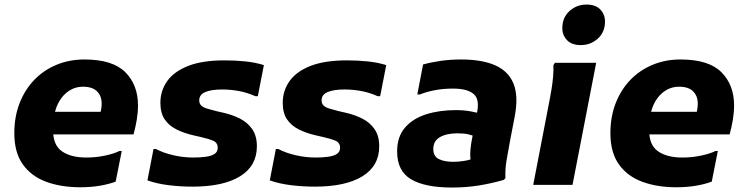

<svg xmlns="http://www.w3.org/2000/svg" viewBox="-20 -828 3336 860"><path d="M339.3 10.8Q253.9 10.8 187.1 -13.7Q120.3 -38.3 82.2 -91.7Q44.1 -145.2 44.1 -231.2Q44.1 -304.6 67.4 -365Q90.7 -425.3 132.7 -469.3Q174.7 -513.3 232.5 -537.5Q290.2 -561.6 358.1 -561.6Q484.1 -561.6 541.1 -504.8Q598.1 -448 598.1 -355.6Q598.1 -324.7 592.5 -290.9Q586.8 -257.2 578.1 -226H152.9V-327.2H430.9Q433.2 -336.4 434.3 -345.4Q435.5 -354.4 435.5 -362.8Q435.5 -397.9 414.8 -418.7Q394.2 -439.6 351.3 -439.6Q321.5 -439.6 297 -425.9Q272.4 -412.3 254.5 -388.1Q236.5 -363.9 227.2 -330.3Q217.9 -296.7 217.9 -256.8V-242.4Q217.9 -177.9 257.6 -150.2Q297.3 -122.4 366.9 -122.4Q409.5 -122.4 450.2 -131Q490.8 -139.6 514.5 -151.6H525.3L498.1 -14.4Q465.7 -2.4 425.5 4.2Q385.2 10.8 339.3 10.8Z M667.6 -160.6H678.4Q711.4 -143.2 756 -132.8Q800.5 -122.4 846.4 -122.4Q878.4 -122.4 903.1 -126Q927.8 -129.6 941.5 -138.9Q955.2 -148.2 955.2 -166Q955.2 -188.7 935.2 -197.4Q915.3 -206.1 880.4 -214L845.6 -222Q802.8 -231.9 769.6 -248.7Q736.5 -265.5 717.4 -293.7Q698.4 -322 698.4 -367.6Q698.4 -421.2 728.7 -464.4Q759 -507.5 822.5 -532.6Q886 -557.6 986 -557.6Q1034 -557.6 1078.8 -553Q1123.6 -548.4 1162 -536.4L1134.8 -397H1124Q1086 -413.9 1048.9 -420.5Q1011.8 -427.2 975.2 -427.2Q927.2 -427.2 899.8 -415.8Q872.4 -404.5 872.4 -378.4Q872.4 -363.6 881.7 -355Q891 -346.4 908.4 -341.4Q925.7 -336.3 948.4 -330.4L983.2 -322.4Q1022.9 -313.1 1056.3 -296Q1089.6 -278.8 1110.1 -248.9Q1130.6 -219 1130.6 -172.8Q1130.6 -84.6 1055.2 -38.3Q979.8 8 842.4 8Q788.1 8 735.4 1.5Q682.7 -5 640.4 -20Z M1215.6 -160.6H1226.4Q1259.4 -143.2 1304 -132.8Q1348.5 -122.4 1394.4 -122.4Q1426.4 -122.4 1451.1 -126Q1475.8 -129.6 1489.5 -138.9Q1503.2 -148.2 1503.2 -166Q1503.2 -188.7 1483.2 -197.4Q1463.3 -206.1 1428.4 -214L1393.6 -222Q1350.8 -231.9 1317.6 -248.7Q1284.5 -265.5 1265.4 -293.7Q1246.4 -322 1246.4 -367.6Q1246.4 -421.2 1276.7 -464.4Q1307 -507.5 1370.5 -532.6Q1434 -557.6 1534 -557.6Q1582 -557.6 1626.8 -553Q1671.6 -548.4 1710 -536.4L1682.8 -397H1672Q1634 -413.9 1596.9 -420.5Q1559.8 -427.2 1523.2 -427.2Q1475.2 -427.2 1447.8 -415.8Q1420.4 -404.5 1420.4 -378.4Q1420.4 -363.6 1429.7 -355Q1439 -346.4 1456.4 -341.4Q1473.7 -336.3 1496.4 -330.4L1531.2 -322.4Q1570.9 -313.1 1604.3 -296Q1637.6 -278.8 1658.1 -248.9Q1678.6 -219 1678.6 -172.8Q1678.6 -84.6 1603.2 -38.3Q1527.8 8 1390.4 8Q1336.1 8 1283.4 1.5Q1230.7 -5 1188.4 -20Z M2004.4 12Q1883.5 12 1821.1 -25Q1758.8 -62 1758.8 -149.6Q1758.8 -215.6 1794 -256.4Q1829.2 -297.2 1888.8 -316Q1948.4 -334.8 2022 -334.8Q2057.1 -334.8 2086.3 -329.5Q2115.6 -324.2 2130 -319.2L2113.2 -214Q2096.7 -221.8 2077.9 -226.3Q2059.1 -230.8 2028.8 -230.8Q1980.2 -230.8 1950.5 -213.7Q1920.8 -196.6 1920.8 -160.6Q1920.8 -128.2 1945.3 -115.7Q1969.8 -103.2 2011.2 -103.2Q2033.1 -103.2 2059 -107.3Q2084.9 -111.3 2103.2 -120L2100.6 -74.6Q2090.5 -88.9 2087.7 -111.3Q2084.9 -133.7 2087.2 -158.6Q2089.6 -183.4 2094 -204.7L2114.3 -313.3Q2131 -380 2103.1 -405.6Q2075.2 -431.2 2009.2 -431.2Q1964.2 -431.2 1925.8 -423.6Q1887.5 -416.1 1861.2 -404.8H1849.2L1875 -539.2Q1913.3 -549.7 1956.1 -555.7Q1998.9 -561.6 2044.8 -561.6Q2138.6 -561.6 2198.1 -535.5Q2257.5 -509.3 2280.3 -452.9Q2303 -396.5 2285.2 -304.4L2264 -194.4Q2256.7 -154.6 2249.3 -112Q2241.9 -69.4 2244 -30.4L2237.2 -22.4Q2182 -6.5 2124.9 2.8Q2067.7 12 2004.4 12Z M2581.5 -626Q2540.7 -626 2519.7 -648.2Q2498.7 -670.5 2498.7 -702Q2498.7 -749.7 2531 -778.7Q2563.3 -807.6 2607.1 -807.6Q2647.9 -807.6 2668.9 -785.4Q2689.9 -763.1 2689.9 -731.6Q2689.9 -683.9 2657.6 -654.9Q2625.3 -626 2581.5 -626ZM2368.4 0 2441.8 -380.4Q2446.5 -403.2 2450.7 -430.3Q2455 -457.4 2457.4 -484.9Q2459.8 -512.4 2458.8 -536L2465.6 -546.8H2650.4L2544.4 0Z M3009.3 10.8Q2923.9 10.8 2857.1 -13.7Q2790.3 -38.3 2752.2 -91.7Q2714.1 -145.2 2714.1 -231.2Q2714.1 -304.6 2737.4 -365Q2760.7 -425.3 2802.7 -469.3Q2844.7 -513.3 2902.5 -537.5Q2960.2 -561.6 3028.1 -561.6Q3154.1 -561.6 3211.1 -504.8Q3268.1 -448 3268.1 -355.6Q3268.1 -324.7 3262.5 -290.9Q3256.8 -257.2 3248.1 -226H2822.9V-327.2H3100.9Q3103.2 -336.4 3104.3 -345.4Q3105.5 -354.4 3105.5 -362.8Q3105.5 -397.9 3084.8 -418.7Q3064.2 -439.6 3021.3 -439.6Q2991.5 -439.6 2967 -425.9Q2942.4 -412.3 2924.5 -388.1Q2906.5 -363.9 2897.2 -330.3Q2887.9 -296.7 2887.9 -256.8V-242.4Q2887.9 -177.9 2927.6 -150.2Q2967.3 -122.4 3036.9 -122.4Q3079.5 -122.4 3120.2 -131Q3160.8 -139.6 3184.5 -151.6H3195.3L3168.1 -14.4Q3135.7 -2.4 3095.5 4.2Q3055.2 10.8 3009.3 10.8Z"/></svg>

Font: Kufam
Style: Italic
Weight: 400
Italic angle: -11°
Designer: Artur Schmal
Foundry: Original Type
Version: Version 1.301; ttfautohint (v1.8.3)